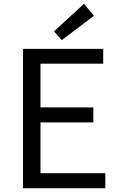

<svg xmlns="http://www.w3.org/2000/svg" viewBox="-20 -990 629 1010"><path d="M101 0V-733H523V-655H193V-425H471V-346H193V-79H534V0ZM305 -779 264 -825 422 -970 474 -907Z"/></svg>

Font: Noto Sans JP Thin
Style: Regular
Weight: 400
Version: Version 2.004-H2;hotconv 1.0.118;makeotfexe 2.5.65603